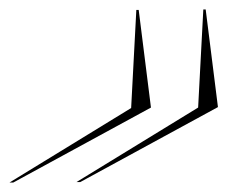

<svg xmlns="http://www.w3.org/2000/svg" viewBox="-72 -356 482 407"><path d="M217 -335H222L248 -128L-44 31H-52L206 -127ZM359 -336H364L390 -129L98 30H90L348 -128Z"/></svg>

Font: Ballet
Style: Regular
Weight: 400
Designer: Maximiliano R. Sproviero
Foundry: Omnibus-Type
Version: Version 1.100